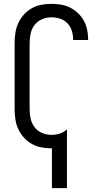

<svg xmlns="http://www.w3.org/2000/svg" viewBox="-20 -763 540 998"><path d="M250 215V8H247Q221 8 194.5 3Q168 -2 145 -15Q122 -28 104 -48Q86 -68 75 -92Q64 -116 60 -142.5Q56 -169 56 -195V-540Q56 -566 60 -592.5Q64 -619 75 -643Q86 -667 104 -687Q122 -707 145 -720Q168 -733 194.5 -738Q221 -743 247 -743Q272 -743 296.5 -739Q321 -735 343.5 -724Q366 -713 384.5 -695.5Q403 -678 415 -656.5Q427 -635 432.5 -610.5Q438 -586 438 -561V-555H360V-559Q360 -582 353 -604Q346 -626 330 -642.5Q314 -659 292 -666Q270 -673 247 -673Q222 -673 198.5 -663Q175 -653 160 -633.5Q145 -614 139.5 -589.5Q134 -565 134 -540V-195Q134 -170 139.5 -145.5Q145 -121 160 -101.5Q175 -82 198.5 -72Q222 -62 247 -62Q269 -62 290.5 -68.5Q312 -75 328 -91V215Z"/></svg>

Font: Iosevka Term
Style: Regular
Weight: 400
Monospace: yes
Designer: Belleve Invis
Foundry: Belleve Invis
Version: Version 30.0.1